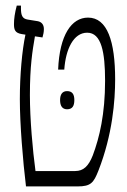

<svg xmlns="http://www.w3.org/2000/svg" viewBox="-20 -667 454 687"><path d="M73 0H258C305 0 315 -13 332 -56C383 -186 392 -308 392 -383C392 -519 364 -604 295 -604C236 -604 193 -542 188 -418H210C215 -491 243 -550 292 -550C343 -550 356 -480 356 -378C356 -259 336 -175 312 -111C297 -73 279 -55 249 -55H107C97 -129 87 -240 87 -327C87 -430 96 -485 105 -537L132 -533C135 -543 137 -553 137 -563C137 -579 129 -588 116 -591L79 -597C60 -600 55 -612 55 -637V-647H40C33 -621 30 -599 30 -581C30 -560 34 -549 58 -545L71 -543C59 -487 51 -399 51 -312C51 -223 62 -90 73 0ZM195 -309C195 -288 203 -276 220 -276C239 -276 246 -288 246 -309C246 -329 239 -341 220 -341C203 -341 195 -329 195 -309Z"/></svg>

Font: Noto Serif Hebrew ExtraCondensed Light
Style: Regular
Weight: 300
Width: 2
Designer: Monotype Design Team
Foundry: Monotype Imaging Inc.
Version: Version 2.004